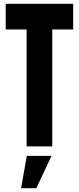

<svg xmlns="http://www.w3.org/2000/svg" viewBox="-20 -770 415 1010"><path d="M120 0V-615H10V-750H365V-615H255V0ZM91 220 121 50H251L171 220Z"/></svg>

Font: Mohave Bold
Style: Regular
Weight: 700
Designer: Gumpita Rahayu
Foundry: Tokotype
Version: Version 2.002;PS 002.002;hotconv 1.0.88;makeotf.lib2.5.64775